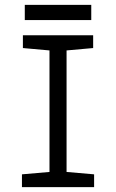

<svg xmlns="http://www.w3.org/2000/svg" viewBox="-20 -770 478 790"><path d="M70.3 -52.7 183.6 -62.5V-562.5L74.2 -572.3V-625H363.3V-572.3L253.9 -562.5V-62.5L367.2 -52.7V0H70.3ZM82 -687.5V-750H355.5V-687.5Z"/></svg>

Font: Sudo Variable
Style: Regular
Weight: 400
Monospace: yes
Designer: Jens Kutilek
Foundry: Jens Kutilek
Version: Version 0.040